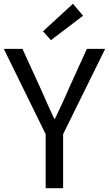

<svg xmlns="http://www.w3.org/2000/svg" viewBox="-21 -990 573 1010"><path d="M219.2 0V-284.2L-1 -732.9H97.2L191.9 -525.9Q210 -485.4 227.3 -445.8Q244.6 -406.2 264.2 -365.2H268.1Q287.6 -406.2 306.2 -445.8Q324.7 -485.4 341.8 -525.9L436 -732.9H532.2L311 -284.2V0ZM247.1 -778.8 205.1 -825.2 362.8 -970.2 416 -907.2Z"/></svg>

Font: Source Han Sans CN
Style: Regular
Weight: 400
Designer: Ryoko NISHIZUKA  (kana, bopomofo & ideographs); Paul D. Hunt (Latin, Greek & Cyrillic); Sandoll Communications , Soo-you
Foundry: Adobe
Version: Version 2.004;hotconv 1.0.118;makeotfexe 2.5.65603